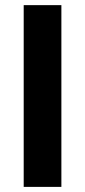

<svg xmlns="http://www.w3.org/2000/svg" viewBox="-20 -731 332 751"><path d="M220.1 0H72.7V-710.9H220.1Z"/></svg>

Font: Heebo
Style: Regular
Weight: 400
Designer: Oded Ezer
Foundry: Ezer Type House
Version: Version 3.100